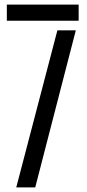

<svg xmlns="http://www.w3.org/2000/svg" viewBox="-20 -820 379 840"><path d="M9.9 -729.4V-800H324.1V-729.4ZM51.1 0 231.1 -687.4H311.7L134.1 0Z"/></svg>

Font: Big Shoulders Stencil Text Thin
Style: Regular
Weight: 100
Designer: Patric King
Foundry: XO Type Co
Version: Version 2.001